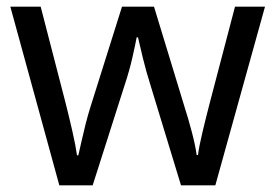

<svg xmlns="http://www.w3.org/2000/svg" viewBox="-20 -557 826 576"><path d="M431 -303Q418 -344 408.5 -383.5Q399 -423 394 -445H390Q386 -423 377 -383.5Q368 -344 354 -302L258 -1H158L11 -537H102L176 -251Q187 -208 197 -164Q207 -120 211 -91H215Q219 -108 224.5 -133Q230 -158 237 -185.5Q244 -213 251 -235L346 -537H442L534 -235Q545 -201 555.5 -161Q566 -121 570 -92H574Q577 -117 587.5 -161Q598 -205 610 -251L685 -537H775L626 -1H523Z"/></svg>

Font: Noto Sans Chorasmian
Style: Regular
Weight: 400
Designer: Federico Parra Barrios
Foundry: Google LLC
Version: Version 1.004; ttfautohint (v1.8.4.7-5d5b)